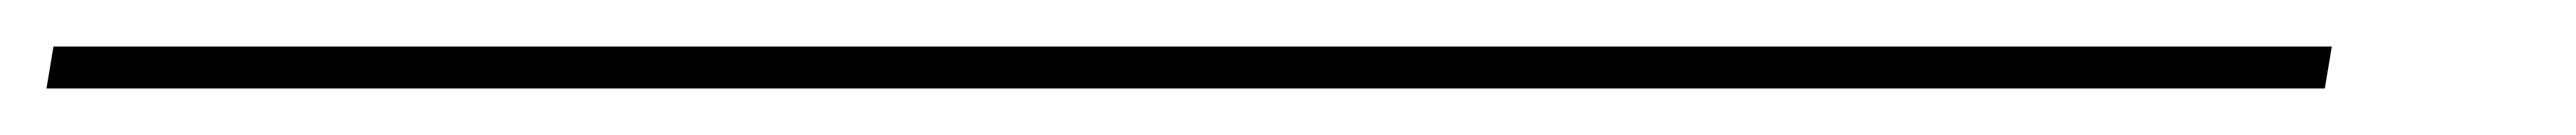

<svg xmlns="http://www.w3.org/2000/svg" viewBox="-62 98 1108 58"><path d="M-42 136 -39 118H941L938 136Z"/></svg>

Font: Georama ExtraExtended Thin
Style: Italic
Weight: 100
Width: 8
Italic angle: -9°
Designer: Jean-Baptiste Levee
Foundry: Production Type
Version: Version 1.000